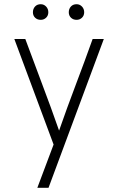

<svg xmlns="http://www.w3.org/2000/svg" viewBox="-20 -696 564 910"><path d="M234 -11Q187 -136 141 -261Q95 -386 48 -511H100Q140 -402 181 -294Q222 -186 260 -77Q298 -186 339 -294Q380 -402 419 -511H472Q406 -334 341 -158.5Q276 17 210 194H157Q176 142 195.5 91.5Q215 41 234 -11ZM173 -602Q157 -602 146.5 -612Q136 -622 136 -638Q136 -654 146 -665Q156 -676 173 -676Q188 -676 198.5 -665Q209 -654 209 -638Q209 -622 198.5 -612Q188 -602 173 -602ZM343 -602Q327 -602 316.5 -612Q306 -622 306 -638Q306 -654 316 -665Q326 -676 343 -676Q358 -676 368.5 -665Q379 -654 379 -638Q379 -622 368.5 -612Q358 -602 343 -602Z"/></svg>

Font: Transpass ExtraLight
Style: Regular
Weight: 200
Designer: Delve Withrington
Foundry: Delve Fonts
Version: Version 1.001;December 18, 2019;FontCreator 12.0.0.2547 64-b